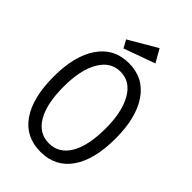

<svg xmlns="http://www.w3.org/2000/svg" viewBox="-239 -879 977 977"><g transform="rotate(45 250.0 -390.0)"><path d="M27 -308Q27 -457 85.5 -542Q144 -627 250 -627Q356 -627 414.5 -542Q473 -457 473 -308Q473 -155 415 -72Q357 11 250 11Q143 11 85 -72Q27 -155 27 -308ZM401 -308Q401 -427 361 -496.5Q321 -566 250 -566Q179 -566 139 -496.5Q99 -427 99 -308Q99 -184 138.5 -117Q178 -50 250 -50Q322 -50 361.5 -117Q401 -184 401 -308ZM154 -702 306 -791 346 -721 177 -660Z"/></g></svg>

Font: Vazir Code FD
Style: Code-FD
Weight: 400
Foundry: DejaVu fonts team - Redesigned by Saber Rastikerdar
Version: Version 1.1.2